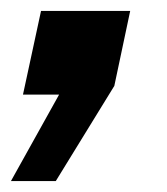

<svg xmlns="http://www.w3.org/2000/svg" viewBox="-75 -173 306 351"><path d="M-55 158 33 0H-33L0 -153H163L134 -16L27 158Z"/></svg>

Font: Geist
Style: Bold Italic
Weight: 700
Italic angle: -12°
Designer: Basement.studio, Andrés Briganti, Mateo Zaragoza
Foundry: Basement.studio, Vercel, Andrés Briganti, Guido Ferreyra, Mateo Zaragoza
Version: Version 1.500; ttfautohint (v1.8.4.7-5d5b)